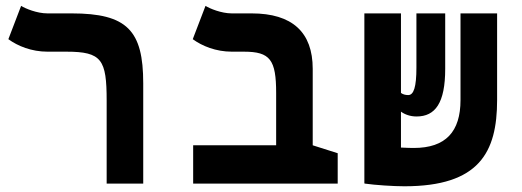

<svg xmlns="http://www.w3.org/2000/svg" viewBox="-20 -632 1798 661"><path d="M473.1 -345.2C473.1 -526.9 418 -585.9 226.6 -585.9H143.1C107.4 -585.9 67.4 -602.5 52.7 -611.8L8.8 -497.1C41 -473.6 88.4 -454.1 143.6 -454.1H208.5C330.6 -454.1 347.2 -426.8 347.2 -285.2V0H473.1Z M1142.6 -104.5 1056.6 -131.8V-395C1056.6 -521 986.3 -585.9 846.2 -585.9H777.8C742.2 -585.9 702.1 -602.5 687.5 -611.8L643.6 -497.1C675.8 -473.6 723.1 -454.1 778.3 -454.1H819.8C910.2 -454.1 930.7 -426.3 930.7 -311.5V-131.8H645V0H1142.6Z M1372.1 9.3C1629.4 9.3 1691.4 -106.9 1691.4 -287.6V-585.9H1565.4V-287.6C1565.4 -178.7 1514.6 -122.6 1404.3 -122.6C1395.5 -122.6 1378.9 -123 1360.4 -124V-247.6C1374 -237.8 1392.1 -231 1414.1 -231C1478.5 -231 1512.7 -277.3 1512.7 -395V-585.9H1413.6V-399.4C1413.6 -332 1404.3 -304.7 1385.3 -304.7C1375.5 -304.7 1367.2 -307.1 1360.4 -312V-585.9H1234.4V-0.5H1235.4V0C1273.4 5.4 1335.4 9.3 1372.1 9.3Z"/></svg>

Font: Cascadia Mono NF
Style: Bold
Weight: 700
Monospace: yes
Designer: Aaron Bell
Foundry: Saja Typeworks
Version: Version 2404.023